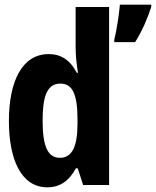

<svg xmlns="http://www.w3.org/2000/svg" viewBox="-20 -790 666 820"><path d="M468 -620V-610H557C586 -655 611 -713 626 -761V-770H492C489 -730 477 -654 468 -620ZM182 10C236 10 275 -17 304 -71H312L335 0H446V-760H303V-587C303 -553 307 -516 313 -479H308C279 -535 239 -559 188 -559C74 -559 18 -442 18 -273C18 -112 69 10 182 10ZM236 -116C184 -116 162 -165 162 -275C162 -374 179 -433 238 -433C291 -433 311 -385 311 -278V-262C311 -163 287 -116 236 -116Z"/></svg>

Font: Noto Sans Mono Condensed ExtraBold
Style: Regular
Weight: 800
Width: 3
Designer: Monotype Design Team
Foundry: Monotype Imaging Inc.
Version: Version 2.014